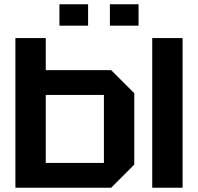

<svg xmlns="http://www.w3.org/2000/svg" viewBox="-20 -878 926 898"><path d="M466 -434H194V-116H466ZM608 -442V-108L500 0H52V-700H194V-550H500ZM692 0V-700H834V0ZM258 -758V-858H392V-758ZM494 -758V-858H628V-758Z"/></svg>

Font: Tektur SemiBold
Style: Regular
Weight: 600
Designer: Adam Jagosz
Foundry: Adam Jagosz
Version: Version 1.005;gftools[0.9.30]